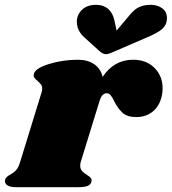

<svg xmlns="http://www.w3.org/2000/svg" viewBox="-61 -777 713 797"><path d="M614 -411Q614 -392 610 -376Q600 -335 572 -313Q544 -291 505 -291Q467 -291 447.5 -309Q428 -327 413 -357Q405 -374 398 -382Q391 -390 382 -390Q372 -390 364.5 -382Q357 -374 351 -354L274 -104Q272 -99 272 -89Q272 -76 279.5 -67.5Q287 -59 300 -51Q312 -43 316 -38Q320 -33 319 -25Q317 -12 304.5 -6Q292 0 262 0H6Q-20 0 -31.5 -8.5Q-43 -17 -40 -31Q-36 -43 -19 -52Q-4 -60 6 -71Q16 -82 23 -106L112 -395Q114 -400 114 -409Q114 -420 109.5 -426Q105 -432 95 -441Q85 -449 81 -455Q77 -461 80 -471Q86 -494 143 -511.5Q200 -529 262 -529Q303 -529 330 -510.5Q357 -492 365 -458Q413 -529 491 -529Q547 -529 580.5 -495Q614 -461 614 -411ZM632 -702Q632 -675 613 -657.5Q594 -640 545 -620L399 -557Q387 -552 379 -552Q367 -552 353 -564L290 -621Q258 -649 258 -687Q258 -716 279.5 -736.5Q301 -757 338 -757Q368 -757 387.5 -740.5Q407 -724 414 -692L423 -650L476 -713Q496 -738 516.5 -747.5Q537 -757 564 -757Q593 -757 612.5 -742.5Q632 -728 632 -702Z"/></svg>

Font: Shrikhand
Style: Regular
Weight: 400
Italic angle: -14°
Version: Version 1.000;PS 1.000;hotconv 1.0.88;makeotf.lib2.5.647800